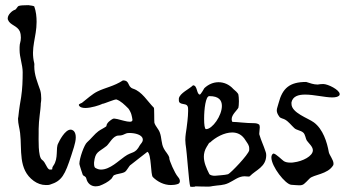

<svg xmlns="http://www.w3.org/2000/svg" viewBox="-20 -719 1348 745"><path d="M38 -681C27 -678 10 -662 10 -648C10 -646 10 -644 11 -642C19 -621 47 -620 57 -597C60 -589 61 -581 61 -573C61 -555 56 -553 56 -536V-525C56 -496 68 -467 68 -439C68 -407 67 -375 62 -342C60 -330 54 -297 51 -265C50 -262 50 -260 50 -257C50 -239 56 -221 58 -203C66 -138 49 -62 111 -17C125 -7 141 -1 158 -1C164 -1 170 -1 175 -3C220 -17 232 -40 257 -117C261 -132 274 -163 274 -186C274 -196 272 -204 267 -210C263 -214 258 -216 254 -216C232 -216 210 -172 206 -163C195 -144 208 -105 187 -76C177 -62 190 -61 174 -61C162 -61 158 -89 143 -99C127 -110 130 -181 130 -202V-219C130 -251 138 -298 138 -310C138 -324 140 -321 140 -337C140 -348 139 -359 136 -369C125 -401 113 -428 113 -462C113 -466 114 -469 113 -473C98 -533 122 -574 122 -634C122 -654 120 -674 113 -694C112 -696 99 -698 90 -699C73 -699 58 -698 53 -696C47 -694 44 -683 38 -681Z M351 4C356 4 361 3 366 2C382 -4 400 -13 412 -25C415 -28 419 -37 422 -39C434 -45 451 -45 463 -51C473 -56 480 -76 488 -80C490 -81 551 -130 552 -130C568 -122 564 -41 573 -32C591 -14 616 -1 643 -1C652 -1 661 -2 670 -5C680 -8 681 -21 671 -32C657 -48 637 -97 637 -104V-107C633 -121 622 -130 616 -142C605 -162 608 -184 600 -205C595 -219 583 -229 579 -243C578 -249 579 -300 577 -301C552 -326 531 -364 496 -375C473 -383 485 -407 457 -407C422 -384 388 -379 358 -364C339 -355 316 -334 298 -320C295 -318 286 -316 286 -312V-311C289 -303 299 -300 311 -300C334 -300 367 -311 375 -315C376 -316 376 -316 377 -316C384 -316 426 -335 432 -333C449 -327 463 -313 478 -298C481 -295 489 -280 490 -274C491 -272 494 -256 494 -254C494 -233 431 -264 418 -258C410 -254 393 -242 393 -230C393 -227 368 -215 362 -210C348 -200 333 -180 318 -167C307 -158 288 -105 288 -83C288 -80 300 -43 301 -41C305 -34 312 -37 315 -26C319 -8 333 4 351 4ZM372 -61C365 -61 358 -63 351 -67C346 -69 345 -77 345 -83V-89C350 -131 361 -127 394 -153C405 -163 419 -193 440 -193C463 -193 462 -203 482 -203C505 -203 531 -196 534 -180V-176C534 -168 527 -162 523 -156C504 -120 493 -133 463 -111C441 -96 407 -61 372 -61Z M727 6C733 6 741 5 737 4C754 5 778 5 791 5C796 5 800 4 805 3C829 -1 846 1 867 -9C887 -18 905 -35 929 -35C932 -35 938 -34 944 -34C946 -34 948 -34 949 -35C973 -60 1013 -71 1013 -117C1013 -122 1012 -128 1010 -132C1003 -154 993 -174 987 -195C986 -196 986 -199 986 -201C986 -208 988 -218 988 -225C988 -229 987 -234 986 -235C982 -239 974 -241 967 -241C934 -241 900 -246 884 -246C882 -246 881 -246 881 -247C879 -251 879 -254 879 -257C879 -274 899 -290 905 -301C906 -305 907 -315 907 -326C907 -336 906 -348 905 -352C903 -359 891 -369 886 -373C869 -392 848 -400 828 -400C808 -400 789 -392 773 -377C773 -376 758 -352 756 -352C742 -352 747 -388 729 -388C714 -373 678 -358 674 -337V-330C674 -310 701 -320 707 -308C710 -305 710 -297 710 -289C710 -265 705 -230 704 -222C702 -208 699 -192 699 -176C699 -171 700 -166 700 -160C706 -124 713 -8 718 4C716 4 716 4 718 4V5C719 6 722 6 727 6ZM771 -111C771 -123 774 -137 783 -151C788 -157 790 -166 795 -166C816 -186 850 -205 881 -205C902 -205 920 -196 933 -174C940 -163 947 -156 947 -143V-136C944 -119 875 -47 865 -43C850 -39 830 -39 814 -37H812C806 -37 795 -39 792 -44C781 -66 771 -88 771 -111ZM772 -258C772 -296 778 -346 792 -346H793C829 -346 841 -330 841 -308C841 -270 804 -218 780 -218H779C774 -219 772 -236 772 -258Z M1168 -401C1104 -401 1076 -377 1061 -319C1058 -306 1054 -299 1054 -291C1054 -284 1056 -277 1064 -266C1068 -260 1079 -259 1086 -255C1100 -247 1110 -233 1122 -222C1130 -214 1147 -213 1156 -205C1165 -198 1165 -182 1171 -173C1178 -163 1194 -150 1194 -136C1194 -113 1154 -93 1120 -89C1116 -88 1111 -88 1107 -88C1096 -88 1087 -90 1081 -94C1076 -97 1050 -123 1042 -123H1040C1035 -120 1033 -114 1033 -108C1033 -73 1087 -4 1110 -2C1125 -1 1134 0 1141 0C1158 0 1160 -5 1181 -26C1196 -42 1252 -42 1273 -78C1274 -80 1274 -82 1274 -85C1274 -98 1258 -118 1256 -128C1249 -168 1233 -218 1198 -244C1175 -261 1111 -281 1111 -316V-322C1116 -345 1137 -352 1164 -352C1198 -352 1241 -341 1269 -341C1281 -341 1291 -343 1296 -348C1298 -350 1298 -352 1298 -354C1298 -370 1253 -393 1234 -393C1226 -393 1219 -392 1213 -391H1212C1197 -391 1184 -396 1168 -401Z"/></svg>

Font: Ancial
Style: Regular
Weight: 400
Designer: Daytona Mess (Anne-Dauphine Borione)
Foundry: Daytona Mess (Anne-Dauphine Borione)
Version: Version 1.000;Glyphs 3.2 (3192)